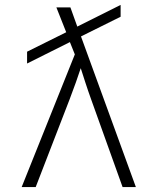

<svg xmlns="http://www.w3.org/2000/svg" viewBox="-20 -760 640 780"><path d="M68 0H125L263 -357C280 -401 299 -455 308 -483C317 -455 334 -401 350 -357L478 0H532L309 -612L470 -692V-740L294 -652L266 -730H209L249 -629L90 -550V-502L264 -589L284 -539Z"/></svg>

Font: JetBrains Mono Thin
Style: Regular
Weight: 100
Monospace: yes
Designer: Philipp Nurullin, Konstantin Bulenkov
Foundry: JetBrains
Version: Version 2.305